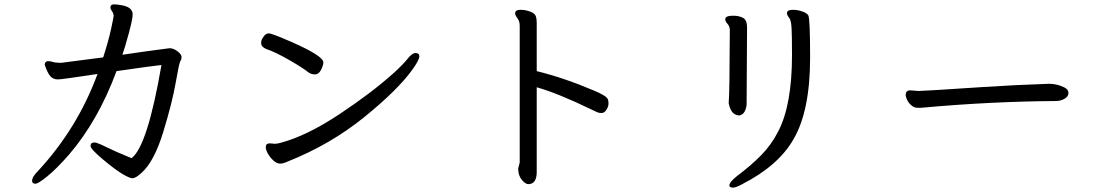

<svg xmlns="http://www.w3.org/2000/svg" viewBox="-20 -777 5040 880"><path d="M143 65Q127 65 127 52Q127 34 153 8Q335 -188 427 -438Q264 -413 245 -413Q223 -413 210 -428.5Q197 -444 185 -480Q185 -495 199 -497Q210 -497 231 -491Q246 -489 260 -489L453 -514Q478 -592 489.5 -646Q501 -700 501 -704Q501 -708 499 -714.5Q497 -721 491.5 -728.5Q486 -736 486 -743Q486 -757 503 -757Q513 -757 532 -754Q588 -746 588 -711Q588 -690 570.5 -625Q553 -560 541 -526Q654 -543 757 -556Q775 -556 793.5 -542Q812 -528 812 -516Q812 -504 806.5 -496.5Q801 -489 785.5 -399Q770 -309 728.5 -173Q687 -37 629 15Q602 40 587 40Q574 40 540.5 20Q507 0 451 -47Q395 -94 395 -108Q395 -124 413 -124Q425 -124 466 -103.5Q507 -83 583 -52Q656 -107 720 -479Q686 -476 514 -451Q430 -224 296 -68Q239 -3 197 31Q155 65 143 65Z M1264 -27Q1249 -27 1233.5 -41Q1218 -55 1208 -72.5Q1198 -90 1198 -103Q1198 -120 1217 -120L1239 -118Q1252 -118 1268 -123Q1387 -155 1535.5 -253.5Q1684 -352 1784 -442Q1827 -481 1848 -507.5Q1869 -534 1884 -534Q1902 -534 1902 -519Q1902 -503 1873 -462Q1807 -368 1650.5 -241Q1494 -114 1297 -36Q1277 -27 1264 -27ZM1423 -436Q1407 -436 1394 -445Q1370 -465 1304.5 -502.5Q1239 -540 1201 -552Q1177 -562 1177 -579Q1177 -594 1183 -601Q1195 -624 1212 -624Q1226 -624 1313 -586Q1462 -521 1462 -491Q1462 -478 1451.5 -457Q1441 -436 1423 -436Z M2401 67Q2389 67 2372 47.5Q2355 28 2355 -5L2362 -32V-659Q2362 -680 2351.5 -693.5Q2341 -707 2341 -716Q2341 -732 2367 -732Q2388 -732 2409.5 -724Q2431 -716 2435.5 -703.5Q2440 -691 2440 -673V-451Q2566 -420 2702 -362Q2760 -338 2766 -322Q2769 -314 2769 -302Q2769 -289 2759.5 -274Q2750 -259 2737 -259Q2725 -259 2717.5 -262.5Q2710 -266 2691 -275Q2536 -350 2440 -377V11Q2440 67 2401 67Z M3369 -248Q3331 -248 3320 -303V-308Q3324 -344 3325 -639Q3325 -656 3314.5 -667.5Q3304 -679 3304 -689Q3304 -705 3340 -705Q3368 -705 3386 -695Q3404 -685 3404 -651L3402 -302Q3402 -285 3394 -268Q3386 -251 3369 -248ZM3340 83Q3323 83 3323 72Q3323 58 3359 29Q3422 -18 3469 -66Q3516 -114 3547 -175Q3610 -296 3610 -525Q3610 -612 3608 -648.5Q3606 -685 3596.5 -696Q3587 -707 3587 -717Q3587 -732 3615 -732Q3635 -732 3657 -724.5Q3679 -717 3685 -706Q3693 -689 3693 -513Q3693 -269 3617 -139Q3548 -18 3382 67Q3353 83 3340 83Z M4202 -283H4184Q4169 -283 4155.5 -295.5Q4142 -308 4136.5 -321.5Q4131 -335 4131 -341Q4131 -363 4152 -363L4190 -360Q4213 -360 4484 -378Q4635 -388 4788 -393Q4825 -393 4859 -376Q4877 -367 4877 -351Q4877 -334 4858.5 -324Q4840 -314 4821 -314Q4519 -312 4202 -283Z"/></svg>

Font: LXGW WenKai Lite Medium
Style: Regular
Weight: 500
Designer: LXGW / Fontworks Inc.
Foundry: LXGW / Fontworks Inc.
Version: Version 1.511; March 25, 2025